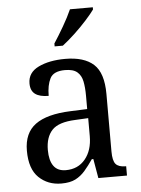

<svg xmlns="http://www.w3.org/2000/svg" viewBox="-54 -809 632 862"><g transform="rotate(-5 261.5 -378.0)"><path d="M188 10Q127 10 86.5 -29Q46 -68 46 -150Q46 -230 98 -268Q150 -306 256 -310L332 -313V-373Q332 -410 326.5 -437.5Q321 -465 303 -480.5Q285 -496 248 -496Q196 -496 180.5 -465.5Q165 -435 165 -387Q125 -387 104.5 -402Q84 -417 84 -450Q84 -499 132.5 -522.5Q181 -546 253 -546Q338 -546 381 -507Q424 -468 424 -373V-114Q424 -72 437 -57Q450 -42 481 -42H484V0H355L340 -87H333Q314 -59 295 -37Q276 -15 251.5 -2.5Q227 10 188 10ZM213 -48Q268 -48 300.5 -87.5Q333 -127 333 -191V-272L275 -269Q199 -266 169.5 -234.5Q140 -203 140 -145Q140 -98 158 -73Q176 -48 213 -48ZM211 -619Q232 -651 255.5 -691.5Q279 -732 294 -766H397V-756Q385 -739 359.5 -710.5Q334 -682 303.5 -653.5Q273 -625 248 -606H211Z"/></g></svg>

Font: Noto Serif Sinhala SemiCondensed
Style: Regular
Weight: 400
Width: 4
Designer: Jelle Bosma - Monotype Design Team
Foundry: Monotype Imaging Inc.
Version: Version 2.007; ttfautohint (v1.8.4.7-5d5b)